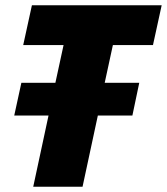

<svg xmlns="http://www.w3.org/2000/svg" viewBox="-20 -708 633 728"><path d="M560 -537H408L377 -394H508L482 -270H351L293 0H106L164 -270H34L61 -394H190L221 -537H68L101 -688H593Z"/></svg>

Font: Saira Semi Condensed ExtraBold
Style: Italic
Weight: 800
Width: 4
Italic angle: -12°
Designer: Hector Gatti with collaboration of the Omnibus-Type team
Foundry: Omnibus-Type
Version: Version 1.001; ttfautohint (v1.8)